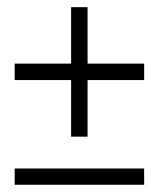

<svg xmlns="http://www.w3.org/2000/svg" viewBox="-20 -511 438 530"><path d="M20.5 -335.4H176.3V-491.2H221.7V-335.4H377.9V-290H221.7V-133.8H176.3V-290H20.5ZM20.5 -45.9H377.9V-1H20.5Z"/></svg>

Font: Petit Formal Script
Style: Regular
Weight: 400
Version: Version 1.001; ttfautohint (v0.8) -G 200 -r 50